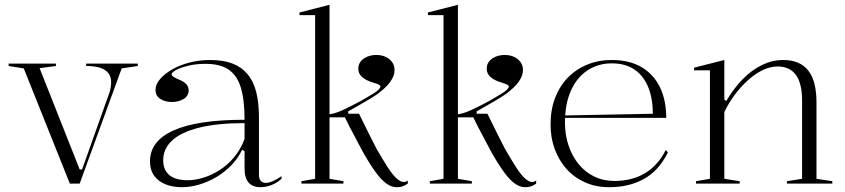

<svg xmlns="http://www.w3.org/2000/svg" viewBox="-20 -765 3522 800"><path d="M271 0 79 -480 16 -490V-500H213V-490L145 -481L312 -59H322L438 -385Q440 -392 441.5 -402Q443 -412 443 -423Q443 -437 438 -449Q433 -461 421 -470.5Q409 -480 388.5 -485Q368 -490 339 -490V-500H554V-490L487 -480L312 0Z M855 -515Q910 -515 948 -500.5Q986 -486 1011 -456.5Q1036 -427 1047.5 -382Q1059 -337 1059 -275V-36Q1059 -19 1067 -11Q1075 -3 1087 -3Q1101 -3 1118.5 -11Q1136 -19 1153 -31V-20Q1141 -9 1126.5 -1Q1112 7 1096 11Q1080 15 1065 15Q1033 15 1016 -4Q999 -23 999 -63Q999 -90 999 -102.5Q999 -115 999 -121.5Q999 -128 999 -135L989 -141Q971 -104 942.5 -75Q914 -46 879.5 -26Q845 -6 808.5 4.5Q772 15 738 15Q701 15 671 3.5Q641 -8 623 -32Q605 -56 605 -93Q605 -178 704 -222Q803 -266 999 -266Q999 -349 983.5 -400Q968 -451 932.5 -475Q897 -499 837 -499Q796 -499 763.5 -491Q731 -483 713 -473Q695 -463 695 -455Q695 -450 702.5 -445Q710 -440 731 -431Q766 -416 766 -389Q766 -365 745 -352.5Q724 -340 696 -340Q669 -340 648.5 -352.5Q628 -365 628 -391Q628 -413 646.5 -435Q665 -457 697 -475.5Q729 -494 770 -504.5Q811 -515 855 -515ZM999 -252Q885 -252 809.5 -233Q734 -214 697 -179.5Q660 -145 660 -97Q660 -67 673.5 -48.5Q687 -30 709.5 -22Q732 -14 761 -14Q792 -14 827 -24.5Q862 -35 895.5 -56.5Q929 -78 956 -110.5Q983 -143 999 -186Z M1353 -20 1411 -10V0H1236V-10L1293 -20V-702H1228V-713L1353 -745ZM1343 -276V-288Q1371 -289 1408.5 -306.5Q1446 -324 1483 -344Q1512 -361 1530.5 -372Q1549 -383 1557 -391Q1565 -399 1565 -404Q1565 -409 1558 -412.5Q1551 -416 1540.5 -419Q1530 -422 1518.5 -426.5Q1507 -431 1496.5 -438Q1486 -445 1479.5 -455Q1473 -465 1473 -480Q1473 -496 1482.5 -508.5Q1492 -521 1509.5 -528.5Q1527 -536 1548 -536Q1570 -536 1587 -528Q1604 -520 1614 -506Q1624 -492 1624 -473Q1624 -449 1606 -424Q1588 -399 1551 -372Q1532 -359 1502 -341.5Q1472 -324 1431 -301V-291H1476Q1501 -240 1519 -204Q1537 -168 1549 -145Q1576 -98 1595.5 -68Q1615 -38 1630.5 -23.5Q1646 -9 1658 -7Q1664 -6 1669 -7.5Q1674 -9 1679 -13V0Q1672 5 1664.5 8.5Q1657 12 1649.5 13.5Q1642 15 1633 15Q1612 15 1591 0.5Q1570 -14 1546 -46.5Q1522 -79 1492 -132Q1475 -165 1456 -200Q1437 -235 1417 -276Z M1888 -20 1946 -10V0H1771V-10L1828 -20V-702H1763V-713L1888 -745ZM1878 -276V-288Q1906 -289 1943.5 -306.5Q1981 -324 2018 -344Q2047 -361 2065.5 -372Q2084 -383 2092 -391Q2100 -399 2100 -404Q2100 -409 2093 -412.5Q2086 -416 2075.5 -419Q2065 -422 2053.5 -426.5Q2042 -431 2031.5 -438Q2021 -445 2014.5 -455Q2008 -465 2008 -480Q2008 -496 2017.5 -508.5Q2027 -521 2044.5 -528.5Q2062 -536 2083 -536Q2105 -536 2122 -528Q2139 -520 2149 -506Q2159 -492 2159 -473Q2159 -449 2141 -424Q2123 -399 2086 -372Q2067 -359 2037 -341.5Q2007 -324 1966 -301V-291H2011Q2036 -240 2054 -204Q2072 -168 2084 -145Q2111 -98 2130.5 -68Q2150 -38 2165.5 -23.5Q2181 -9 2193 -7Q2199 -6 2204 -7.5Q2209 -9 2214 -13V0Q2207 5 2199.5 8.5Q2192 12 2184.5 13.5Q2177 15 2168 15Q2147 15 2126 0.5Q2105 -14 2081 -46.5Q2057 -79 2027 -132Q2010 -165 1991 -200Q1972 -235 1952 -276Z M2529 -515Q2603 -515 2653.5 -485Q2704 -455 2730 -401Q2756 -347 2756 -274H2334V-284L2700 -291Q2700 -357 2680 -404Q2660 -451 2622.5 -476Q2585 -501 2529 -501Q2472 -501 2427.5 -471.5Q2383 -442 2358.5 -386.5Q2334 -331 2334 -254Q2334 -203 2349 -158.5Q2364 -114 2391 -81Q2418 -48 2456 -29.5Q2494 -11 2541 -11Q2576 -11 2608 -19Q2640 -27 2667 -43Q2694 -59 2716 -83.5Q2738 -108 2754 -140L2763 -130Q2743 -90 2717.5 -62.5Q2692 -35 2660.5 -18Q2629 -1 2593.5 7Q2558 15 2519 15Q2463 15 2418 -5Q2373 -25 2341 -60.5Q2309 -96 2291.5 -143.5Q2274 -191 2274 -246Q2274 -307 2292.5 -356Q2311 -405 2345 -440.5Q2379 -476 2426 -495.5Q2473 -515 2529 -515Z M3448 -10V0H3259V-10L3322 -20V-346Q3322 -417 3296.5 -452.5Q3271 -488 3220 -488Q3188 -488 3156 -472Q3124 -456 3094.5 -429Q3065 -402 3040 -368Q3015 -334 2998 -298V-20L3062 -10V0H2880V-10L2938 -20V-472H2872V-483L2998 -515V-350L3006 -344Q3038 -398 3075.5 -436Q3113 -474 3155.5 -494.5Q3198 -515 3243 -515Q3279 -515 3305.5 -503.5Q3332 -492 3349 -469.5Q3366 -447 3374 -414Q3382 -381 3382 -338V-20Z"/></svg>

Font: Kalnia Light
Style: Regular
Weight: 300
Designer: Frida Medrano
Foundry: Frida Medrano
Version: Version 1.105